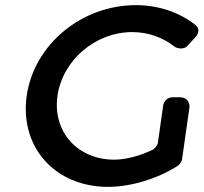

<svg xmlns="http://www.w3.org/2000/svg" viewBox="-20 -723 793 748"><path d="M616 -314 595 -166C594 -158 583 -144 576 -140C526 -116 471 -101 425 -101C282 -101 184 -210 204 -350C224 -489 352 -598 495 -598C555 -598 614 -578 659 -542C672 -532 698 -531 709 -543L743 -580C756 -595 757 -614 741 -626C681 -674 598 -703 510 -703C298 -703 113 -550 84 -350C56 -150 194 5 401 5C492 5 597 -28 674 -78C680 -82 688 -95 689 -101L718 -304C721 -326 705 -344 683 -344H651C634 -344 619 -330 616 -314Z"/></svg>

Font: Trueno
Style: RoundIt
Weight: 400
Designer: Julieta Ulanovsky, Jasper
Foundry: Julieta Ulanovsky, Cannot Into Space Fonts
Version: Version 3.001